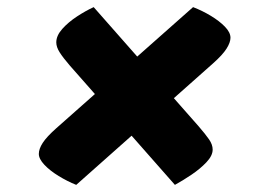

<svg xmlns="http://www.w3.org/2000/svg" viewBox="-20 -636 730 539"><path d="M194 -117Q169 -127 144.5 -142Q120 -157 104.5 -173.5Q89 -190 89 -204Q89 -218 100 -235Q111 -252 138 -276L522 -616Q548 -606 572 -591.5Q596 -577 611.5 -561Q627 -545 627 -530Q627 -517 616 -499.5Q605 -482 578 -458ZM471 -117 176 -452Q157 -474 147.5 -489Q138 -504 138 -517Q138 -536 155 -555Q172 -574 196.5 -590Q221 -606 243 -616L538 -281Q557 -259 567 -244.5Q577 -230 577 -216Q577 -199 559.5 -180.5Q542 -162 517.5 -145.5Q493 -129 471 -117Z"/></svg>

Font: Lemonada
Style: Regular
Weight: 400
Designer: Mohamed Gaber (Arabic), Eduardo Tunni (Latin)
Foundry: Kief Type Foundry
Version: Version 4.005